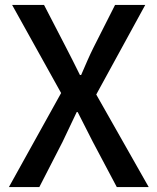

<svg xmlns="http://www.w3.org/2000/svg" viewBox="-20 -756 636 776"><path d="M16 0H139L233 -183C251 -220 269 -258 290 -303H294C317 -258 336 -220 355 -183L452 0H581L369 -374L567 -736H445L358 -564C341 -530 327 -497 308 -453H303C281 -497 265 -530 247 -564L158 -736H29L227 -380Z"/></svg>

Font: Genne Gothic Medium
Style: Regular
Weight: 500
Designer: Ryoko NISHIZUKA (kana & ideographs); Paul D. Hunt (Latin, Greek & Cyrillic); Wenlong ZHANG (bopomofo); Sandoll Communica
Foundry: Adobe Systems Incorporated
Version: Version 1.004;PS 1.004;hotconv 16.6.51;makeotf.lib2.5.65220